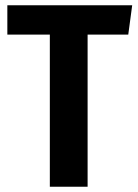

<svg xmlns="http://www.w3.org/2000/svg" viewBox="-20 -712 525 732"><path d="M469 -580H314V0H170V-580H8V-692H484Z"/></svg>

Font: Fira Sans Condensed SemiBold
Style: Regular
Weight: 600
Width: 3
Designer: bBox Type GmbH & Carrois Corporate GbR & Edenspiekermann AG
Foundry: bBox Type GmbH & Carrois Corporate GbR & Edenspiekermann AG
Version: Version 4.301